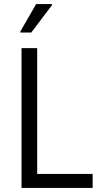

<svg xmlns="http://www.w3.org/2000/svg" viewBox="-20 -925 498 945"><path d="M86 0V-688H163V-69H436V0ZM80 -765V-770L158 -905H236V-900L134 -765Z"/></svg>

Font: Saira SemiCondensed
Style: Regular
Weight: 400
Width: 4
Designer: Hector Gatti with collaboration of the Omnibus-Type team
Foundry: Omnibus-Type
Version: Version 1.101